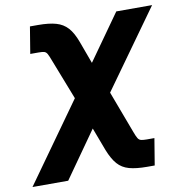

<svg xmlns="http://www.w3.org/2000/svg" viewBox="-146 -622 870 905"><g transform="rotate(-10 289.0 -169.0)"><path d="M-63 204.1 274.9 -269.5H337.4L450.2 31.2Q458 52.7 463.9 62.3Q469.7 71.8 479 74.2Q488.3 76.7 505.9 76.7H543L522 204.1H485.8Q433.6 204.1 400.1 194.8Q366.7 185.5 345.2 161.1Q323.7 136.7 306.2 92.3L264.6 -18.1L107.9 204.1ZM242.7 -80.6 130.4 -368.7Q122.1 -391.1 116.5 -400.9Q110.8 -410.6 102.1 -413.1Q93.3 -415.5 75.2 -415.5H35.6L56.6 -543.5H95.2Q147.5 -543.5 181.2 -533.9Q214.8 -524.4 236.8 -500Q258.8 -475.6 275.4 -430.2L314.5 -323.7L469.7 -542.5H641.1L310.1 -80.6Z"/></g></svg>

Font: Inter 16pt ExtraBold
Style: Italic
Weight: 800
Italic angle: -9.3988°
Version: Version 4.001;git-66647c0bb